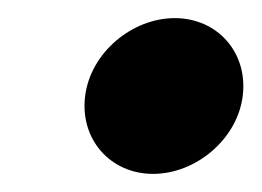

<svg xmlns="http://www.w3.org/2000/svg" viewBox="-20 -416 289 212"><path d="M149 -224C196 -224 242 -262 248 -310C254 -358 220 -396 173 -396C126 -396 80 -358 74 -310C68 -262 102 -224 149 -224Z"/></svg>

Font: Charger
Style: HemiRT
Weight: 900
Designer: Jasper
Foundry: Cannot Into Space Fonts
Version: Version 0.99